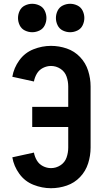

<svg xmlns="http://www.w3.org/2000/svg" viewBox="-20 -985 540 1013"><path d="M150 -815Q130 -815 111.5 -824Q93 -833 84 -851.5Q75 -870 75 -890Q75 -910 84 -928.5Q93 -947 111.5 -956Q130 -965 150 -965Q170 -965 188.5 -956Q207 -947 216 -928.5Q225 -910 225 -890Q225 -870 216 -851.5Q207 -833 188.5 -824Q170 -815 150 -815ZM350 -815Q330 -815 311.5 -824Q293 -833 284 -851.5Q275 -870 275 -890Q275 -910 284 -928.5Q293 -947 311.5 -956Q330 -965 350 -965Q370 -965 388.5 -956Q407 -947 416 -928.5Q425 -910 425 -890Q425 -870 416 -851.5Q407 -833 388.5 -824Q370 -815 350 -815ZM249 8Q202 8 156.5 -10Q111 -28 82 -68Q53 -108 45 -155L159 -180Q163 -158 174.5 -138.5Q186 -119 206.5 -108.5Q227 -98 249 -98Q276 -98 299 -113Q322 -128 331 -153.5Q340 -179 340 -206V-315H150V-421H340V-529Q340 -556 331 -581.5Q322 -607 299 -622Q276 -637 249 -637Q227 -637 206.5 -626.5Q186 -616 174.5 -596.5Q163 -577 159 -555L45 -580Q53 -627 82 -667Q111 -707 156.5 -725Q202 -743 249 -743Q292 -743 332.5 -729Q373 -715 402.5 -684Q432 -653 445 -612Q458 -571 458 -529V-206Q458 -164 445 -123Q432 -82 402.5 -51Q373 -20 332.5 -6Q292 8 249 8Z"/></svg>

Font: Iosevka SS01
Style: Bold
Weight: 700
Monospace: yes
Designer: Belleve Invis
Foundry: Belleve Invis
Version: 2.3.3; ttfautohint (v1.8.3)